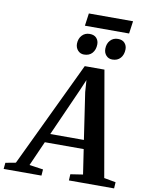

<svg xmlns="http://www.w3.org/2000/svg" viewBox="-184 -1165 952 1243"><g transform="rotate(10 292.0 -543.5)"><path d="M-71.5 0 -67.5 -41 -0.5 -53.5 330 -746.5H459.5L580 -55L657 -41L654.5 0H357.5L359.5 -41L441 -53.5L416.5 -216.5H161L89 -54L180 -41L177 0ZM186.5 -275H407.5L362 -581.5L356.5 -659.5L326 -588ZM311.5 -819.5Q287 -819.5 271 -837.2Q255 -855 255 -881.5Q256 -915 275.5 -936.2Q295 -957.5 326 -957.5Q355.5 -957.5 370.8 -940.5Q386 -923.5 385.5 -898.5Q385 -864 365.8 -841.8Q346.5 -819.5 311.5 -819.5ZM497.5 -819.5Q472.5 -819.5 456.8 -837.2Q441 -855 441.5 -881.5Q442 -915 461.5 -936.2Q481 -957.5 512 -957.5Q541 -957.5 556.2 -940.5Q571.5 -923.5 571 -898.5Q570.5 -864 551.2 -841.8Q532 -819.5 497.5 -819.5ZM297 -1087H587.5L576 -1004.5H285.5Z"/></g></svg>

Font: Merriweather 36pt SemiBold
Style: Italic
Weight: 600
Italic angle: -7.8°
Version: Version 2.101